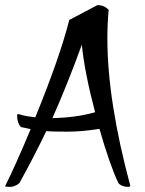

<svg xmlns="http://www.w3.org/2000/svg" viewBox="-44 -697 566 751"><path d="M381 -658Q376 -605 376 -546Q376 -303 466 31Q463 33 458 34Q432 34 419 19Q385 -53 345 -193Q277 -182 218.5 -182Q160 -182 137 -184Q90 -86 32 19Q14 34 -5 34Q-24 34 -24 31Q14 -44 76 -192Q64 -194 38 -200Q23 -216 23 -244Q23 -251 26 -251Q29 -251 38 -248Q59 -242 94 -238Q190 -473 227 -619L337 -677Q365 -677 381 -658ZM161 -235Q255 -237 328 -258Q287 -413 276 -522Q219 -365 161 -235Z"/></svg>

Font: Julee
Style: Regular
Weight: 400
Version: Version 1.001